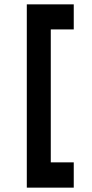

<svg xmlns="http://www.w3.org/2000/svg" viewBox="-20 -800 423 881"><path d="M318.4 -665H213V-55H318.4V61H103V-780H318.4Z"/></svg>

Font: SUIT Variable
Style: Regular
Weight: 400
Designer: Sunn Youn; Korean Glyphs from Source Han Sans (Sandoll Communications; Soo-young Jang, Joo-yeon Kang)
Foundry: Sunn
Version: Version 1.150;FEAKit 1.0